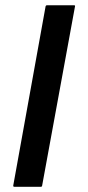

<svg xmlns="http://www.w3.org/2000/svg" viewBox="-20 -716 339 736"><path d="M136.7 0H34.7Q30.3 0 30.8 -4.9L154.8 -691.9Q155.8 -695.8 159.7 -695.8H263.7Q268.6 -695.8 267.6 -691.9L141.6 -4.9Q141.1 0 136.7 0Z"/></svg>

Font: Bayon
Style: Regular
Weight: 400
Designer: Danh Hong
Version: Version 8.001; ttfautohint (v1.8.3)